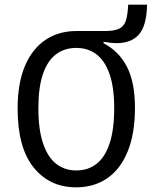

<svg xmlns="http://www.w3.org/2000/svg" viewBox="-20 -788 654 823"><path d="M305.5 -655H428.6Q469.5 -655 490.5 -665Q511.5 -674.9 519.5 -699.6Q527.5 -724.2 529.5 -768H610.5Q608.5 -677.4 575.5 -640.2Q542.5 -603 479.4 -603Q469.2 -603 456.1 -604.5Q443.1 -605.9 424.9 -608.8L305.5 -621.1ZM307.6 -655 424.9 -608.8 423 -603.2Q489.4 -568.8 523.9 -502.2Q558.5 -435.6 558.5 -326.2Q558.5 -215 527.3 -138.8Q496.2 -62.5 439.5 -23.8Q382.9 15 306.4 15Q192.5 15 124 -70.3Q55.5 -155.7 55.5 -322.8Q55.5 -430.9 86.7 -504.7Q117.8 -578.5 174.5 -616.8Q231.1 -655 307.6 -655ZM144.5 -324.8Q144.5 -232.5 164.6 -173.3Q184.6 -114 220.9 -85.7Q257.1 -57.4 307 -57.4Q357.9 -57.4 394.1 -85.9Q430.4 -114.4 449.9 -173.5Q469.5 -232.6 469.5 -324.2Q469.5 -414 449.4 -471.1Q429.4 -528.1 393.1 -555.4Q356.9 -582.6 307 -582.6Q256.4 -582.6 220 -555.2Q183.6 -527.7 164.1 -470.7Q144.5 -413.7 144.5 -324.8Z"/></svg>

Font: Intel One Mono Light
Style: Regular
Weight: 300
Monospace: yes
Designer: Fred Shallcrass
Foundry: Frere-Jones Type LLC
Version: Version 1.004